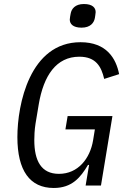

<svg xmlns="http://www.w3.org/2000/svg" viewBox="-20 -919 640 951"><path d="M404.1 0H480.1L536.9 -344.1H315L304 -278.1H449.9L441.1 -224.1C426.1 -133.9 366.8 -57.9 272 -57.9C183.9 -57.9 149.9 -122.9 149.9 -225.1C149.9 -241.8 150.9 -275.9 155.9 -306.1L171.9 -402C196 -545.1 258.9 -638.1 372.9 -638.1C456 -638.1 481.9 -588.1 496.1 -528.1L570 -551.8C555 -628.9 508.2 -709.9 378.9 -709.9C127.1 -709.9 66.1 -400.9 66.1 -240.1C66.1 -73.9 127.8 12.1 246.1 12.1C337 12.1 378.9 -40.1 415.8 -101.9H421.2ZM325.6 -822.1C325.6 -801.1 340.9 -782 383.9 -782C427.9 -782 445.7 -806.1 449.9 -829.9C450.6 -835.9 453.8 -851.9 453.8 -859C453.8 -880 438.9 -899.1 395.6 -899.1C351.9 -899.1 333.8 -875 329.9 -850.9C328.8 -845.2 325.6 -828.8 325.6 -822.1Z"/></svg>

Font: Margiela Mono Italic Italic
Style: Regular
Weight: 400
Designer: Mike Abbink, Paul van der Laan, Pieter van Rosmalen
Foundry: Bold Monday
Version: Version 2.003 2021